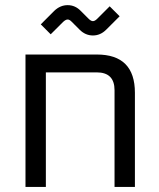

<svg xmlns="http://www.w3.org/2000/svg" viewBox="-20 -734 626 754"><path d="M80.1 0V-519.9H360.3Q509.8 -519.9 509.8 -369.7V0H429.8V-379.7Q429.8 -449.8 359.7 -449.8H160.1V0ZM140.1 -638.3 192.8 -691.1Q216.3 -713.8 245.7 -713.8Q275.2 -713.8 297.2 -691.1L327.8 -660.5Q337.2 -651 344.9 -651Q352.6 -651 362 -660.5L410.7 -709.2L449.8 -670.1L397 -617.4Q374.3 -594.7 344.9 -594.7Q315.4 -594.7 292.7 -617.4L262.1 -648Q253.4 -657.4 245.7 -657.4Q238 -657.4 227.9 -648L179.1 -599.3Z"/></svg>

Font: Oxanium ExtraLight
Style: Regular
Weight: 200
Designer: Severin Meyer
Version: Version 2.000